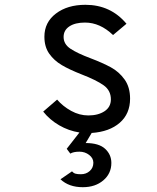

<svg xmlns="http://www.w3.org/2000/svg" viewBox="-20 -543 656 800"><path d="M232 204 280 171Q286 178 294 180.5Q302 183 317 183Q339 183 354 169.5Q369 156 369 135Q369 116 351.5 102.5Q334 89 311 89Q286 89 273 97L258 77L311 9Q266 2 226.5 -21Q187 -44 160 -78L218 -128Q242 -100 276.5 -81Q311 -62 348 -62Q389 -62 415.5 -79.5Q442 -97 442 -129Q442 -166 412 -187.5Q382 -209 320 -233Q269 -253 237 -272Q205 -291 185 -319.5Q165 -348 165 -390Q165 -450 213 -486.5Q261 -523 336 -523Q441 -523 507 -444L451 -397Q397 -449 334 -449Q293 -449 269 -433Q245 -417 245 -389Q245 -359 273.5 -340Q302 -321 358 -300Q408 -281 442 -262.5Q476 -244 499 -212Q522 -180 522 -132Q522 -69 479 -31.5Q436 6 362 11L337 53Q392 53 418 77Q444 101 444 136Q444 180 410.5 208.5Q377 237 325 237Q267 237 232 204Z"/></svg>

Font: Overpass Mono
Style: Regular
Weight: 400
Monospace: yes
Designer: Delve Withrington, Dave Bailey
Foundry: Delve Fonts
Version: Version 1.000;DELV;Overpass